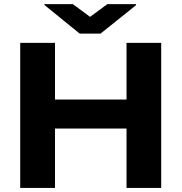

<svg xmlns="http://www.w3.org/2000/svg" viewBox="-20 -921 890 941"><path d="M79.1 0V-710.9H249.5V-433.1H600.1V-710.9H770V0H600.1V-291H249.5V0ZM197.8 -896.5V-900.9H336.9L421.4 -838.4L506.3 -900.9H646.5V-895.5L472.7 -756.3H370.6Z"/></svg>

Font: Bert Sans Black
Style: Regular
Weight: 900
Designer: Christian Robertson, Adam Twardoch, & Cristiano Sobral
Foundry: Google
Version: Version 12.135;January 10, 2020;FontCreator 12.0.0.2547 64-b